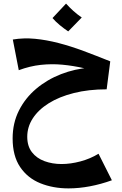

<svg xmlns="http://www.w3.org/2000/svg" viewBox="-20 -624 675 1064"><path d="M360 420Q274 420 203.5 391.5Q133 363 91.5 301.5Q50 240 50 143Q50 58 85 -11.5Q120 -81 180.5 -132Q241 -183 318 -213Q395 -243 478 -249L591 -284L571 -129Q471 -129 389.5 -108.5Q308 -88 250.5 -52Q193 -16 162 31.5Q131 79 131 134Q131 186 157 219.5Q183 253 226.5 269Q270 285 321 285Q371 285 425.5 270.5Q480 256 526 228L600 375Q539 397 478 408.5Q417 420 360 420ZM566 -216Q504 -233 444 -246.5Q384 -260 325 -265.5Q266 -271 206 -264.5Q146 -258 84 -235L51 -405Q111 -415 174 -409Q237 -403 304.5 -385.5Q372 -368 443 -341.5Q514 -315 591 -284ZM358 -450Q334 -466 311 -485Q288 -504 271 -524L346 -604Q366 -582 386.5 -563.5Q407 -545 433 -527Z"/></svg>

Font: Marhey Medium
Style: Regular
Weight: 500
Designer: Nur Syamsi & Bustanul Arifin
Foundry: Namelatype
Version: Version 1.000